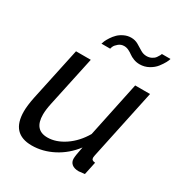

<svg xmlns="http://www.w3.org/2000/svg" viewBox="-174 -852 924 984"><g transform="rotate(30 288.5 -360.0)"><path d="M312 -668.9Q293 -668.9 279.1 -657.2Q265.1 -645.5 260.5 -635.3Q255.9 -625 255.9 -621.1H204.1Q205.6 -627.4 210.4 -638.4Q215.3 -649.4 225.3 -664.8Q235.4 -680.2 248.3 -692.9Q261.2 -705.6 280.8 -714.8Q300.3 -724.1 321.8 -724.1Q344.7 -724.1 363.3 -713.4Q381.8 -702.6 398.9 -691.9Q416 -681.2 435.1 -681.2Q451.7 -681.2 464.8 -688Q478 -694.8 484.9 -704.6Q491.7 -714.4 494.9 -720.5Q498 -726.6 499 -730H549.8Q548.3 -722.2 540.3 -707Q532.2 -691.9 517.8 -673.1Q503.4 -654.3 478.8 -640.6Q454.1 -627 425.8 -627Q406.7 -627 389.9 -633.5Q373 -640.1 362.8 -647.9Q352.5 -655.8 339.1 -662.4Q325.7 -668.9 312 -668.9ZM33.2 -122.1Q33.2 -156.7 43.9 -209L110.8 -522H198.2L134.8 -226.1Q126 -185.5 126 -157.2Q126 -65.9 204.1 -65.9Q254.9 -65.9 306.2 -100.6Q357.4 -135.3 392.1 -194.8L460.9 -522H548.8L460.9 -107.9Q459 -98.1 459 -95.2Q459 -85.4 464.1 -81.3Q469.2 -77.1 481 -76.2L464.8 0Q434.6 3.9 430.2 3.9Q403.3 3.9 389.2 -7.8Q375 -19.5 375 -40Q375 -57.1 386.2 -111.8Q341.8 -53.7 280.5 -22Q219.2 9.8 154.8 9.8Q33.2 9.8 33.2 -122.1Z"/></g></svg>

Font: Rawline Medium
Style: Italic
Weight: 500
Italic angle: -12°
Designer: Matt McInerney, Pablo Impallari, Rodrigo Fuenzalida
Foundry: Matt McInerney, Pablo Impallari, Rodrigo Fuenzalida
Version: Version 4.020;PS 004.020;hotconv 1.0.88;makeotf.lib2.5.64775